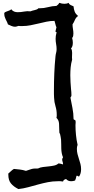

<svg xmlns="http://www.w3.org/2000/svg" viewBox="-20 -923 656 1340"><path d="M545.9 257.8Q545.9 288.1 532.2 308.6H530.3Q526.4 308.6 524.4 306.2Q522.5 303.7 517.6 303.7H515.6Q515.6 304.7 513.7 304.7Q511.7 313.5 509.8 321.3Q507.8 329.1 503.9 336.9Q489.3 341.8 476.6 341.8Q465.8 341.8 456.5 337.9Q447.3 334 441.4 326.2Q433.6 328.1 427.7 332Q421.9 335.9 419.9 343.8Q411.1 341.8 402.3 341.8H383.8Q347.7 341.8 313.5 348.6Q279.3 355.5 245.6 364.7Q211.9 374 177.7 383.3Q143.6 392.6 108.4 396.5Q75.2 379.9 56.6 357.4Q38.1 335 38.1 295.9V288.1Q47.9 280.3 56.6 271.5Q65.4 262.7 77.1 255.9Q98.6 257.8 119.1 260.3Q139.6 262.7 161.1 269.5Q173.8 265.6 183.1 262.2Q192.4 258.8 201.2 256.3Q210 253.9 220.2 253.4Q230.5 252.9 245.1 252.9Q259.8 245.1 279.8 242.7Q299.8 240.2 319.8 238.3Q339.8 236.3 357.9 232.4Q376 228.5 387.7 217.8Q396.5 217.8 404.3 220.2Q412.1 222.7 419.9 224.6V221.7Q419.9 213.9 417 206.1Q414.1 198.2 414.1 190.4Q414.1 185.5 416 182.1Q418 178.7 419.9 174.8Q414.1 162.1 411.1 146.5Q408.2 130.9 407.7 114.7Q407.2 98.6 407.2 82.5Q407.2 66.4 406.2 51.8Q405.3 42 403.3 32.7Q401.4 23.4 399.4 13.7Q397.5 10.7 397 8.3Q396.5 5.9 394.5 3.9Q393.6 0 394 -4.9Q394.5 -9.8 393.6 -14.6Q393.6 -35.2 392.1 -60.1Q390.6 -85 374 -100.6Q376 -106.4 376 -112.3V-123Q376 -153.3 367.2 -182.1Q358.4 -210.9 357.4 -241.2Q356.4 -253.9 356.4 -266.6V-292Q356.4 -351.6 358.9 -410.6Q361.3 -469.7 367.2 -529.3Q368.2 -542 371.6 -554.2Q375 -566.4 375 -580.1Q375 -597.7 371.6 -615.7Q368.2 -633.8 368.2 -652.3Q368.2 -672.9 374 -693.4L375 -695.3Q375 -699.2 371.1 -699.7Q367.2 -700.2 367.2 -704.1Q367.2 -706.1 370.1 -716.8Q373 -727.5 374 -732.4Q369.1 -743.2 366.7 -754.4Q364.3 -765.6 360.4 -777.3Q332 -777.3 304.2 -771.5Q276.4 -765.6 248.5 -758.8Q220.7 -752 192.9 -746.6Q165 -741.2 136.7 -741.2H122.1Q116.2 -741.2 108.4 -742.2L96.7 -738.3Q90.8 -736.3 85.9 -736.3Q72.3 -736.3 59.1 -742.2Q45.9 -748 35.2 -752.9Q32.2 -763.7 27.8 -772Q23.4 -780.3 19.5 -788.6Q15.6 -796.9 12.7 -806.2Q9.8 -815.4 9.8 -829.1V-833Q15.6 -838.9 22.5 -841.3Q29.3 -843.8 35.6 -846.2Q42 -848.6 47.9 -851.1Q53.7 -853.5 58.6 -858.4Q67.4 -846.7 78.6 -842.3Q89.8 -837.9 103.5 -837.9Q126 -837.9 147.9 -842.3Q169.9 -846.7 192.4 -843.8Q198.2 -846.7 206.1 -848.6L221.7 -852.5Q229.5 -854.5 236.3 -856.9Q243.2 -859.4 248 -865.2H255.9Q286.1 -865.2 314.9 -873Q343.8 -880.9 374 -881.8Q387.7 -890.6 394.5 -903.3Q411.1 -896.5 428.7 -896.5Q436.5 -896.5 444.3 -897.9Q452.1 -899.4 458 -903.3Q462.9 -892.6 473.1 -887.7Q483.4 -882.8 493.2 -878.9Q495.1 -857.4 501.5 -841.3Q507.8 -825.2 525.4 -811.5Q517.6 -806.6 512.2 -799.8Q506.8 -793 502.9 -784.2L495.1 -767.6Q491.2 -759.8 486.3 -752.9Q486.3 -736.3 489.3 -720.7Q492.2 -705.1 492.2 -688.5Q492.2 -680.7 490.7 -672.4Q489.3 -664.1 483.4 -658.2Q488.3 -640.6 488.3 -625Q488.3 -614.3 485.8 -603.5Q483.4 -592.8 475.6 -585Q480.5 -578.1 481.9 -570.3Q483.4 -562.5 483.4 -553.7Q483.4 -545.9 482.9 -537.6Q482.4 -529.3 482.4 -521.5Q482.4 -511.7 483.4 -506.8Q475.6 -479.5 473.1 -452.1Q470.7 -424.8 470.7 -397.5Q470.7 -373 472.2 -349.6Q473.6 -326.2 475.6 -302.7Q478.5 -280.3 478.5 -258.8Q478.5 -251 476.1 -249Q473.6 -247.1 471.7 -241.2Q478.5 -206.1 485.8 -168.5Q493.2 -130.9 493.2 -94.7Q493.2 -90.8 495.1 -89.4Q497.1 -87.9 499.5 -86.9Q502 -85.9 504.4 -84.5Q506.8 -83 506.8 -80.1Q508.8 -73.2 507.8 -64.9Q506.8 -56.6 506.8 -49.8Q506.8 -15.6 510.3 19Q513.7 53.7 521.5 87.9Q518.6 94.7 517.6 102.1Q516.6 109.4 516.6 116.2Q516.6 134.8 521 152.3Q525.4 169.9 531.2 187Q537.1 204.1 541.5 221.7Q545.9 239.3 545.9 257.8Z"/></svg>

Font: Rock Salt
Style: Regular
Weight: 400
Version: Version 1.001